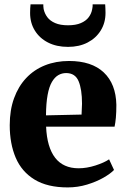

<svg xmlns="http://www.w3.org/2000/svg" viewBox="-20 -826 564 858"><path d="M282.5 11.5Q192 11.5 134.5 -23.5Q77 -58.5 50.2 -121.2Q23.5 -184 23.5 -266.5Q23.5 -334 42.8 -387Q62 -440 97 -477.2Q132 -514.5 180.8 -534Q229.5 -553.5 288.5 -553.5Q389.5 -553.5 443.8 -502.2Q498 -451 500 -357.5Q500 -324 497.8 -300Q495.5 -276 492 -260H186Q188 -213.5 198.2 -178.8Q208.5 -144 226.5 -120.8Q244.5 -97.5 270.8 -85.8Q297 -74 331 -74Q367.5 -74 406.5 -86.5Q445.5 -99 467.5 -114L489.5 -66.5Q474.5 -50.5 442.8 -32.2Q411 -14 369.2 -1.2Q327.5 11.5 282.5 11.5ZM185.5 -310.5 344.5 -314Q345 -326 345.5 -338Q346 -350 346.5 -362.5Q346.5 -427 331.2 -463.2Q316 -499.5 275.5 -499.5Q256.5 -499.5 240.5 -490.2Q224.5 -481 212 -459.8Q199.5 -438.5 192.8 -402Q186 -365.5 185.5 -310.5ZM284 -616.5Q232.5 -616.5 194.5 -636Q156.5 -655.5 135.5 -689.8Q114.5 -724 114.5 -768Q114.5 -778 115 -788.5Q115.5 -799 116.5 -806.5H173.5Q173.5 -802 173.8 -796.5Q174 -791 175 -785.5Q179.5 -765 191.8 -748.8Q204 -732.5 226.8 -722.8Q249.5 -713 284 -713Q318.5 -713 341.2 -722.8Q364 -732.5 376.2 -748.8Q388.5 -765 392 -785Q393.5 -791 393.8 -796.5Q394 -802 394 -806.5H450Q450.5 -799 451 -788.8Q451.5 -778.5 451.5 -768.5Q451.5 -724 430.2 -689.8Q409 -655.5 371.5 -636Q334 -616.5 284 -616.5Z"/></svg>

Font: Merriweather 60pt ExtraBold
Style: Regular
Weight: 800
Version: Version 2.100